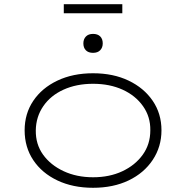

<svg xmlns="http://www.w3.org/2000/svg" viewBox="-20 -882 884 912"><path d="M422 10Q326 10 252.5 -25Q179 -60 138 -121.5Q97 -183 97 -263Q97 -342 138 -403Q179 -464 252.5 -499Q326 -534 422 -534Q518 -534 591 -499Q664 -464 705.5 -403Q747 -342 747 -263Q747 -185 705.5 -122.5Q664 -60 591 -25Q518 10 422 10ZM422 -40Q500 -40 561 -68.5Q622 -97 658 -147Q694 -197 694 -263Q695 -327 659.5 -377.5Q624 -428 562.5 -456Q501 -484 422 -484Q343 -484 281.5 -456Q220 -428 185.5 -377.5Q151 -327 150 -263Q149 -197 184.5 -147.5Q220 -98 282 -69Q344 -40 422 -40ZM422 -631Q400 -631 388 -643Q376 -655 376 -676Q376 -696 388 -708.5Q400 -721 422 -721Q444 -721 456 -709Q468 -697 468 -676Q468 -656 456 -643.5Q444 -631 422 -631ZM283 -819V-862H561V-819Z"/></svg>

Font: Lexend Peta ExtraLight
Style: Regular
Weight: 250
Version: Version 1.007